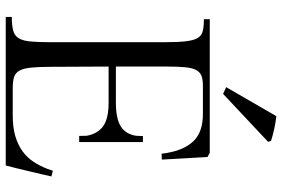

<svg xmlns="http://www.w3.org/2000/svg" viewBox="-177 -806 983 669"><g transform="rotate(90 314.5 -471.5)"><path d="M474.1 -914.1 307.1 -757.3 283.7 -768.1 384.8 -942.9Q428.2 -938 471.2 -924.3ZM46.9 -710.9H512.7L526.9 -703.1L536.1 -543.9L515.6 -543L513.2 -560.1Q502.9 -622.1 471.4 -654.5Q439.9 -687 377 -687H279.3Q257.8 -687 244.6 -682.1Q231.4 -677.2 224.1 -663.8Q216.8 -650.4 214.4 -626Q211.9 -601.6 211.9 -562V-383.8H338.4Q392.6 -383.8 419.9 -400.6Q447.3 -417.5 453.1 -454.1L454.1 -478H475.1V-255.9H453.6L453.1 -281.7Q446.3 -320.3 419.7 -339.4Q393.1 -358.4 338.4 -358.4H211.9L212.9 -155.8Q212.9 -113.8 215.6 -88.1Q218.3 -62.5 225.8 -48.3Q233.4 -34.2 247.8 -29.3Q262.2 -24.4 285.6 -24.4H382.8Q424.3 -24.4 454.6 -33.4Q484.9 -42.5 506.8 -58.3Q528.8 -74.2 543.5 -96.4Q558.1 -118.7 568.4 -145L574.7 -164.1L594.7 -159.2Q592.8 -149.4 587.9 -128.7Q583 -107.9 577.4 -84.2Q571.8 -60.5 566.2 -37.6Q560.5 -14.6 556.6 0H39.1V-21L56.2 -21.5Q79.1 -22.9 92.8 -28.1Q106.4 -33.2 114.3 -47.1Q122.1 -61 124.5 -86.2Q127 -111.3 127 -152.3V-556.6Q127 -600.1 124 -626Q121.1 -651.9 114 -665.8Q106.9 -679.7 94.7 -684.3Q82.5 -689 64 -689.9L46.9 -690.4Z"/></g></svg>

Font: Varendra
Style: Regular
Weight: 400
Designer: Jacob Thomas
Foundry: Bangla Type Foundry
Version: Version 1.008